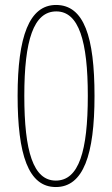

<svg xmlns="http://www.w3.org/2000/svg" viewBox="-20 -744 451 774"><path d="M205 10C316 10 361 -120 361 -357C361 -595 319 -724 206 -724C98 -724 51 -597 51 -358C51 -121 94 10 205 10ZM205 -16C114 -16 78 -134 78 -358C78 -581 115 -698 207 -698C298 -698 334 -578 334 -358C334 -135 298 -16 205 -16Z"/></svg>

Font: Noto Sans Devanagari UI ExtraCondensed Thin
Style: Regular
Weight: 100
Width: 2
Designer: Jelle Bosma - Monotype Design Team
Foundry: Monotype Imaging Inc.
Version: Version 2.004